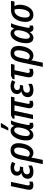

<svg xmlns="http://www.w3.org/2000/svg" viewBox="1800 -2630 1068 4709"><g transform="rotate(-90 2334.5 -275.0)"><path d="M144 9.8Q93.8 9.8 64.2 -15.1Q34.7 -40 34.7 -94.7Q34.7 -107.9 37.4 -126.2Q40 -144.5 44.9 -167L124 -540.5H229L147.9 -159.2Q145.5 -147.5 143.8 -136.5Q142.1 -125.5 142.1 -116.2Q142.1 -99.1 150.9 -89.1Q159.7 -79.1 177.7 -79.1Q191.4 -79.1 205.8 -82.8Q220.2 -86.4 236.3 -92.3V-10.7Q218.3 -2 193.4 3.9Q168.5 9.8 144 9.8Z M473.6 9.8Q419.4 9.8 381.6 -6.3Q343.8 -22.5 324.2 -53Q304.7 -83.5 304.7 -126Q304.7 -168.9 321.5 -201.7Q338.4 -234.4 369.9 -255.6Q401.4 -276.9 444.3 -284.7L444.8 -288.1Q417 -300.3 398.7 -326.4Q380.4 -352.5 380.4 -392.1Q380.4 -442.9 405.8 -478.3Q431.2 -513.7 473.9 -532Q516.6 -550.3 568.8 -550.3Q615.2 -550.3 652.3 -540.8Q689.5 -531.2 720.2 -512.2L679.2 -433.1Q656.7 -447.3 629.9 -456.1Q603 -464.8 572.8 -464.8Q531.2 -464.8 505.1 -443.8Q479 -422.9 479 -383.3Q479 -353.5 498.3 -337.6Q517.6 -321.8 558.6 -321.8H605.5L588.9 -242.2H537.1Q500.5 -242.2 472.7 -230.7Q444.8 -219.2 429.4 -197.5Q414.1 -175.8 414.1 -145.5Q414.1 -113.8 433.6 -95.2Q453.1 -76.7 495.1 -76.7Q533.7 -76.7 566.4 -87.2Q599.1 -97.7 629.9 -113.8V-25.4Q600.1 -9.8 560.5 0Q521 9.8 473.6 9.8Z M664.6 239.7 777.8 -299.8Q794.4 -377.9 821 -433.8Q847.7 -489.7 892.6 -520Q937.5 -550.3 1008.3 -550.3Q1064 -550.3 1101.8 -527.3Q1139.6 -504.4 1158.9 -462.2Q1178.2 -419.9 1178.2 -361.3Q1178.2 -313 1168.9 -261.2Q1159.7 -209.5 1140.9 -161.4Q1122.1 -113.3 1093.8 -74.5Q1065.4 -35.6 1027.6 -12.9Q989.7 9.8 941.9 9.8Q901.9 9.8 872.6 -4.4Q843.3 -18.6 823.7 -41.5Q820.3 -14.2 815.2 13.4Q810.1 41 803.7 70.3L768.1 239.7ZM926.8 -78.6Q956.1 -78.6 979.2 -97.9Q1002.4 -117.2 1019.8 -148.7Q1037.1 -180.2 1048.6 -218Q1060.1 -255.9 1065.7 -293.5Q1071.3 -331.1 1071.3 -361.3Q1071.3 -409.2 1053.5 -435.5Q1035.6 -461.9 1000.5 -461.9Q969.7 -461.9 947.5 -443.1Q925.3 -424.3 909.4 -385.5Q893.6 -346.7 880.9 -285.6L846.7 -123.5Q858.9 -104 879.4 -91.3Q899.9 -78.6 926.8 -78.6Z M1373.5 9.8Q1315.9 9.8 1280.8 -33.9Q1245.6 -77.6 1245.6 -162.1Q1245.6 -219.2 1256.3 -275.4Q1267.1 -331.5 1287.6 -381.1Q1308.1 -430.7 1337.2 -468.8Q1366.2 -506.8 1403.1 -528.6Q1439.9 -550.3 1483.9 -550.3Q1529.8 -550.3 1558.3 -526.9Q1586.9 -503.4 1600.6 -464.4H1604.5Q1609.9 -477.1 1616.9 -491.2Q1624 -505.4 1631.8 -518.3Q1639.6 -531.2 1647.5 -540.5H1736.3Q1724.1 -516.6 1711.4 -483.9Q1698.7 -451.2 1687.3 -412.6Q1675.8 -374 1666.5 -332L1629.4 -158.2Q1626.5 -144.5 1624.8 -131.8Q1623 -119.1 1623 -109.9Q1623 -93.8 1629.9 -86.9Q1636.7 -80.1 1648.4 -80.1Q1654.8 -80.1 1662.8 -81.8Q1670.9 -83.5 1678.2 -86.4V-3.9Q1667 1.5 1648.4 5.6Q1629.9 9.8 1612.8 9.8Q1579.6 9.8 1559.8 -2Q1540 -13.7 1531.2 -33.7Q1522.5 -53.7 1521.5 -78.1H1518.1Q1499.5 -52.7 1478.3 -33Q1457 -13.2 1431.4 -1.7Q1405.8 9.8 1373.5 9.8ZM1414.1 -77.6Q1445.8 -77.6 1471.2 -101.8Q1496.6 -126 1515.4 -164.8Q1534.2 -203.6 1544.9 -246.6Q1554.2 -284.2 1558.8 -316.2Q1563.5 -348.1 1563.5 -374Q1563.5 -415.5 1546.4 -438.5Q1529.3 -461.4 1497.1 -461.4Q1470.7 -461.4 1448.2 -442.4Q1425.8 -423.3 1408.2 -391.8Q1390.6 -360.4 1378.4 -322.3Q1366.2 -284.2 1359.6 -244.9Q1353 -205.6 1353 -171.4Q1353 -124 1368.4 -100.8Q1383.8 -77.6 1414.1 -77.6ZM1491.2 -606 1492.7 -619.1Q1501 -634.8 1511.7 -656.7Q1522.5 -678.7 1533.2 -702.9Q1543.9 -727.1 1553.2 -749.8Q1562.5 -772.5 1568.8 -788.6H1671.4L1670.4 -777.3Q1662.1 -762.2 1648.2 -740.2Q1634.3 -718.3 1618.2 -693.8Q1602.1 -669.4 1585.7 -646.5Q1569.3 -623.5 1555.7 -606Z M2134.8 8.3Q2087.4 8.3 2061.3 -16.4Q2035.2 -41 2035.2 -88.4Q2035.2 -102.1 2037.6 -119.1Q2040 -136.2 2043.9 -155.3L2106.4 -454.1H1971.2L1874 0H1768.6L1865.7 -454.1H1773.9L1783.7 -502L1860.8 -540.5H2319.3L2301.8 -454.1H2211.4L2147.9 -148.9Q2146 -138.7 2144.5 -129.2Q2143.1 -119.6 2143.1 -111.3Q2143.1 -95.7 2150.9 -87.9Q2158.7 -80.1 2173.8 -80.1Q2185.5 -80.1 2197 -83.3Q2208.5 -86.4 2217.8 -90.8V-10.3Q2201.2 -2 2179.9 3.2Q2158.7 8.3 2134.8 8.3Z M2475.6 9.8Q2421.4 9.8 2383.5 -6.3Q2345.7 -22.5 2326.2 -53Q2306.6 -83.5 2306.6 -126Q2306.6 -168.9 2323.5 -201.7Q2340.3 -234.4 2371.8 -255.6Q2403.3 -276.9 2446.3 -284.7L2446.8 -288.1Q2418.9 -300.3 2400.6 -326.4Q2382.3 -352.5 2382.3 -392.1Q2382.3 -442.9 2407.7 -478.3Q2433.1 -513.7 2475.8 -532Q2518.6 -550.3 2570.8 -550.3Q2617.2 -550.3 2654.3 -540.8Q2691.4 -531.2 2722.2 -512.2L2681.2 -433.1Q2658.7 -447.3 2631.8 -456.1Q2605 -464.8 2574.7 -464.8Q2533.2 -464.8 2507.1 -443.8Q2481 -422.9 2481 -383.3Q2481 -353.5 2500.2 -337.6Q2519.5 -321.8 2560.5 -321.8H2607.4L2590.8 -242.2H2539.1Q2502.4 -242.2 2474.6 -230.7Q2446.8 -219.2 2431.4 -197.5Q2416 -175.8 2416 -145.5Q2416 -113.8 2435.5 -95.2Q2455.1 -76.7 2497.1 -76.7Q2535.6 -76.7 2568.4 -87.2Q2601.1 -97.7 2631.8 -113.8V-25.4Q2602.1 -9.8 2562.5 0Q2522.9 9.8 2475.6 9.8Z M2908.2 10.3Q2855.5 10.3 2824.2 -15.4Q2793 -41 2793 -98.6Q2793 -114.3 2795.7 -133.8Q2798.3 -153.3 2803.2 -175.3L2862.8 -453.6H2744.6L2754.9 -501.5L2830.6 -540.5H3121.6L3103 -453.6H2967.8L2907.2 -168.9Q2904.3 -154.8 2902.3 -142.6Q2900.4 -130.4 2900.4 -119.6Q2900.4 -100.1 2910.9 -89.4Q2921.4 -78.6 2941.9 -78.6Q2956.5 -78.6 2971.4 -82.5Q2986.3 -86.4 3002 -91.8V-10.3Q2983.9 -1 2958.7 4.6Q2933.6 10.3 2908.2 10.3Z M3049.3 239.7 3162.6 -299.8Q3179.2 -377.9 3205.8 -433.8Q3232.4 -489.7 3277.3 -520Q3322.3 -550.3 3393.1 -550.3Q3448.7 -550.3 3486.6 -527.3Q3524.4 -504.4 3543.7 -462.2Q3563 -419.9 3563 -361.3Q3563 -313 3553.7 -261.2Q3544.4 -209.5 3525.6 -161.4Q3506.8 -113.3 3478.5 -74.5Q3450.2 -35.6 3412.4 -12.9Q3374.5 9.8 3326.7 9.8Q3286.6 9.8 3257.3 -4.4Q3228 -18.6 3208.5 -41.5Q3205.1 -14.2 3200 13.4Q3194.8 41 3188.5 70.3L3152.8 239.7ZM3311.5 -78.6Q3340.8 -78.6 3364 -97.9Q3387.2 -117.2 3404.5 -148.7Q3421.9 -180.2 3433.3 -218Q3444.8 -255.9 3450.4 -293.5Q3456.1 -331.1 3456.1 -361.3Q3456.1 -409.2 3438.2 -435.5Q3420.4 -461.9 3385.3 -461.9Q3354.5 -461.9 3332.3 -443.1Q3310.1 -424.3 3294.2 -385.5Q3278.3 -346.7 3265.6 -285.6L3231.4 -123.5Q3243.7 -104 3264.2 -91.3Q3284.7 -78.6 3311.5 -78.6Z M3758.3 9.8Q3700.7 9.8 3665.5 -33.9Q3630.4 -77.6 3630.4 -162.1Q3630.4 -219.2 3641.1 -275.4Q3651.9 -331.5 3672.4 -381.1Q3692.9 -430.7 3721.9 -468.8Q3751 -506.8 3787.8 -528.6Q3824.7 -550.3 3868.7 -550.3Q3914.6 -550.3 3943.1 -526.9Q3971.7 -503.4 3985.4 -464.4H3989.3Q3994.6 -477.1 4001.7 -491.2Q4008.8 -505.4 4016.6 -518.3Q4024.4 -531.2 4032.2 -540.5H4121.1Q4108.9 -516.6 4096.2 -483.9Q4083.5 -451.2 4072 -412.6Q4060.5 -374 4051.3 -332L4014.2 -158.2Q4011.2 -144.5 4009.5 -131.8Q4007.8 -119.1 4007.8 -109.9Q4007.8 -93.8 4014.6 -86.9Q4021.5 -80.1 4033.2 -80.1Q4039.6 -80.1 4047.6 -81.8Q4055.7 -83.5 4063 -86.4V-3.9Q4051.8 1.5 4033.2 5.6Q4014.6 9.8 3997.6 9.8Q3964.4 9.8 3944.6 -2Q3924.8 -13.7 3916 -33.7Q3907.2 -53.7 3906.2 -78.1H3902.8Q3884.3 -52.7 3863 -33Q3841.8 -13.2 3816.2 -1.7Q3790.5 9.8 3758.3 9.8ZM3798.8 -77.6Q3830.6 -77.6 3856 -101.8Q3881.3 -126 3900.1 -164.8Q3918.9 -203.6 3929.7 -246.6Q3939 -284.2 3943.6 -316.2Q3948.2 -348.1 3948.2 -374Q3948.2 -415.5 3931.2 -438.5Q3914.1 -461.4 3881.8 -461.4Q3855.5 -461.4 3833 -442.4Q3810.5 -423.3 3793 -391.8Q3775.4 -360.4 3763.2 -322.3Q3751 -284.2 3744.4 -244.9Q3737.8 -205.6 3737.8 -171.4Q3737.8 -124 3753.2 -100.8Q3768.6 -77.6 3798.8 -77.6Z M4324.7 9.3Q4246.1 9.3 4199.5 -40Q4152.8 -89.4 4152.8 -184.1Q4152.8 -236.8 4163.6 -288.6Q4174.3 -340.3 4196.8 -385.7Q4219.2 -431.2 4253.9 -466.1Q4288.6 -501 4336.4 -520.8Q4384.3 -540.5 4445.8 -540.5H4668.9L4651.4 -454.6H4541.5Q4554.7 -431.6 4564 -399.4Q4573.2 -367.2 4573.2 -322.8Q4573.2 -283.7 4564.5 -238.5Q4555.7 -193.4 4537.1 -149.4Q4518.6 -105.5 4489.5 -69.6Q4460.4 -33.7 4419.4 -12.2Q4378.4 9.3 4324.7 9.3ZM4333.5 -78.6Q4361.8 -78.6 4383.8 -95Q4405.8 -111.3 4422.1 -139.4Q4438.5 -167.5 4449.2 -203.1Q4460 -238.8 4465.3 -277.8Q4470.7 -316.9 4470.7 -354.5Q4470.7 -385.7 4466.1 -410.9Q4461.4 -436 4454.6 -454.6H4434.1Q4387.7 -454.6 4354.5 -430.4Q4321.3 -406.2 4300 -366.5Q4278.8 -326.7 4269 -279.3Q4259.3 -231.9 4259.3 -185.1Q4259.3 -132.3 4278.1 -105.5Q4296.9 -78.6 4333.5 -78.6Z"/></g></svg>

Font: Open Sans SemiCondensed SemiBold
Style: Italic
Weight: 600
Width: 4
Italic angle: -12°
Designer: Monotype Design Team
Foundry: Monotype Imaging Inc.
Version: Version 3.000